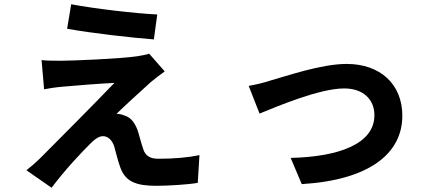

<svg xmlns="http://www.w3.org/2000/svg" viewBox="-20 -828 2040 901"><path d="M295 -693C412 -672 598 -651 702 -643L718 -760C615 -765 425 -787 314 -808ZM680 -576C669 -572 643 -567 624 -564C543 -552 317 -543 270 -543C234 -543 198 -543 175 -546L187 -409C208 -413 237 -418 272 -421C329 -426 448 -436 517 -439C426 -344 224 -141 173 -90C146 -63 123 -44 104 -29L222 53C289 -36 364 -114 399 -149C422 -173 443 -189 463 -189C483 -189 504 -176 516 -141C523 -116 534 -70 545 -41C569 24 618 44 714 44C764 44 868 38 908 30L916 -100C863 -89 799 -83 722 -83C684 -83 661 -98 652 -129C643 -154 634 -192 625 -219C610 -256 593 -277 564 -286C553 -291 536 -294 527 -294C552 -319 642 -402 688 -443C707 -458 726 -474 753 -493Z M1198 -295C1284 -330 1480 -413 1595 -413C1683 -413 1737 -363 1737 -287C1737 -152 1568 -92 1344 -87L1396 36C1711 17 1868 -106 1868 -285C1868 -434 1763 -528 1607 -528C1486 -528 1322 -470 1252 -451C1221 -440 1176 -430 1147 -425Z"/></svg>

Font: Spoqa Han Sans Neo Bold
Style: Bold
Weight: 700
Designer: [Spoqa Han Sans Neo] Dong-huui Kim  Younghwa Kang  Yujin Lee  [Noto Sans] Ryoko NISHIZUKA  (kana & ideographs); Paul D. 
Foundry: Spoqa (http://www.spoqa-han-sans.com)
Version: Version 1.000